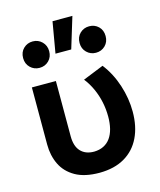

<svg xmlns="http://www.w3.org/2000/svg" viewBox="-120 -888 823 989"><g transform="rotate(-15 291.0 -393.5)"><path d="M288.5 15Q209 15 159.5 -13.2Q110 -41.5 87 -89Q64 -136.5 64 -195.5V-500H192V-205.5Q192 -152 217.5 -124.8Q243 -97.5 288.5 -97.5Q317.5 -98 339.5 -109Q361.5 -120 376 -140.2Q390.5 -160.5 397.8 -189.2Q405 -218 405 -253Q405 -293 397 -331Q389 -369 373.2 -404Q357.5 -439 334 -469L444.5 -513.5Q487.5 -458 510.5 -387Q533.5 -316 533.5 -245.5Q533.5 -166.5 505.2 -108Q477 -49.5 422.2 -17.5Q367.5 14.5 288.5 15ZM226.5 -636.5 255 -802H361L310.5 -636.5ZM129 -587Q100 -587 79.8 -606.8Q59.5 -626.5 59.5 -657.5Q59.5 -689 79.8 -708.5Q100 -728 129 -728Q158 -728 178.2 -708Q198.5 -688 198.5 -657.5Q198.5 -626.5 178.5 -606.8Q158.5 -587 129 -587ZM430 -587Q401 -587 380.8 -606.8Q360.5 -626.5 360.5 -657.5Q360.5 -689 380.8 -708.5Q401 -728 430 -728Q459.5 -728 479.5 -708.5Q499.5 -689 499.5 -657.5Q499.5 -626.5 479.5 -606.8Q459.5 -587 430 -587Z"/></g></svg>

Font: Geologica Medium
Style: Regular
Weight: 500
Designer: Sindre Bremnes, Frode Helland
Foundry: Monokrom Skriftforlag AS
Version: Version 1.010;gftools[0.9.28]